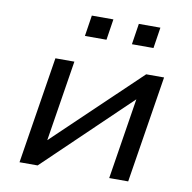

<svg xmlns="http://www.w3.org/2000/svg" viewBox="-80 -797 876 877"><g transform="rotate(10 358.0 -358.5)"><path d="M67 0 146 -496H234L174 -119H172L567 -496H650L571 0H483L543 -378H545L151 0ZM479 -620 494 -717H594L579 -620ZM261 -620 276 -717H376L361 -620Z"/></g></svg>

Font: Nunito Sans 7pt SemiExpanded
Style: Italic
Weight: 400
Width: 6
Italic angle: -9°
Designer: Vernon Adams
Foundry: Vernon Adams
Version: Version 3.101;gftools[0.9.27]